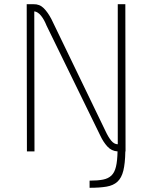

<svg xmlns="http://www.w3.org/2000/svg" viewBox="-20 -720 727 913"><path d="M107 -700H139Q168 -701 188 -681Q208 -661 225 -628L482 -96Q495 -68 509 -51Q523 -34 540 -34V-700H576L577 0H576Q575 57 566.5 91.5Q558 126 538.5 144Q519 162 486.5 167.5Q454 173 406 173V139Q445 139 470 134Q495 129 510 114.5Q525 100 531.5 72.5Q538 45 539 0Q510 -2 490.5 -23.5Q471 -45 457 -75L201 -599Q190 -627 175 -645.5Q160 -664 143 -666L144 0H108Z"/></svg>

Font: Panefresco 1wt
Style: Regular
Weight: 250
Version: Version 1.000